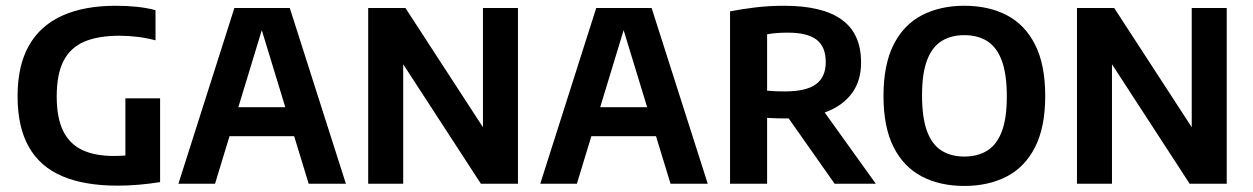

<svg xmlns="http://www.w3.org/2000/svg" viewBox="-20 -622 4241 650"><path d="M378 6.5Q266 6.5 190.8 -25.5Q115.5 -57.5 77.5 -124.8Q39.5 -192 39.5 -296.5Q39.5 -400 78 -467.8Q116.5 -535.5 190.8 -569Q265 -602.5 372 -602.5Q409 -602.5 443 -599Q477 -595.5 506.5 -587.5V-485.5Q476 -493.5 445.8 -497.2Q415.5 -501 384 -501Q312.5 -501 265.5 -481Q218.5 -461 195.2 -416Q172 -371 172 -295.5Q172 -223 193.8 -178.8Q215.5 -134.5 258.5 -114.2Q301.5 -94 365.5 -94Q387 -94 409.5 -95.8Q432 -97.5 450 -100.5L404.5 -62V-289H522V-5.5Q485 0.5 448.5 3.5Q412 6.5 378 6.5Z M584 0 773.5 -595H961L1151 0H1025L859.5 -542H873L708 0ZM705.5 -161 731.5 -259H1002.5L1028.5 -161Z M1226.5 0V-595H1352.5L1636 -159H1615V-595H1733.5V0H1608L1324.5 -436H1345V0Z M1809 0 1998.5 -595H2186L2376 0H2250L2084.5 -542H2098L1933 0ZM1930.5 -161 1956.5 -259H2227.5L2253.5 -161Z M2451.5 0V-583.5Q2492 -591.5 2538 -597Q2584 -602.5 2634.5 -602.5Q2765 -602.5 2830 -555.2Q2895 -508 2895 -411.5Q2895.5 -349 2864.2 -306.5Q2833 -264 2775.5 -242.5Q2718 -221 2639.5 -221Q2623.5 -221 2607.5 -221.5Q2591.5 -222 2577 -223V0ZM2805.5 0 2612.5 -274.5H2748L2945 0ZM2637.5 -312.5Q2709 -312.5 2742.2 -336.8Q2775.5 -361 2775.5 -412Q2775.5 -464 2744.2 -487.8Q2713 -511.5 2647 -511.5Q2627 -511.5 2610.2 -510.2Q2593.5 -509 2577 -506V-315Q2594.5 -313.5 2607.2 -313Q2620 -312.5 2637.5 -312.5Z M3244.5 7.5Q3162.5 7.5 3101 -24.5Q3039.5 -56.5 3005.2 -124Q2971 -191.5 2971 -297Q2971 -403 3005.2 -470.8Q3039.5 -538.5 3101.2 -570.5Q3163 -602.5 3244.5 -602.5Q3327 -602.5 3388.5 -570.5Q3450 -538.5 3484.2 -470.8Q3518.5 -403 3518.5 -297Q3518.5 -191.5 3484.2 -124Q3450 -56.5 3388.2 -24.5Q3326.5 7.5 3244.5 7.5ZM3244.5 -92Q3289.5 -92 3321.8 -111.8Q3354 -131.5 3371.2 -176Q3388.5 -220.5 3388.5 -295Q3388.5 -372 3371.2 -417.5Q3354 -463 3321.8 -483Q3289.5 -503 3244.5 -503Q3200 -503 3168 -483.2Q3136 -463.5 3118.8 -419Q3101.5 -374.5 3101.5 -300Q3101.5 -223 3118.5 -177.5Q3135.5 -132 3167.8 -112Q3200 -92 3244.5 -92Z M3626 0V-595H3752L4035.5 -159H4014.5V-595H4133V0H4007.5L3724 -436H3744.5V0Z"/></svg>

Font: Encode Sans SC SemiCondensed SemiBold
Style: Regular
Weight: 600
Width: 4
Designer: Multiple Designers
Foundry: Impallari Type
Version: Version 3.002